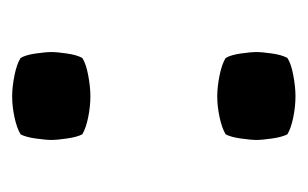

<svg xmlns="http://www.w3.org/2000/svg" viewBox="-113 -373 494 308"><g transform="rotate(-90 134.0 -219.0)"><path d="M63.5 -54.5Q63.5 -63.5 65.8 -79.5Q68 -95.5 72.5 -104Q82.5 -110 100 -113.8Q117.5 -117.5 133.5 -117.5Q148.5 -117.5 167 -113.8Q185.5 -110 195 -104Q200 -95.5 202.2 -79.5Q204.5 -63.5 204.5 -54.5Q204.5 -45.5 202.2 -29.8Q200 -14 195 -5Q186 1 167.2 4.5Q148.5 8 133.5 8Q117.5 8 100 4.5Q82.5 1 72.5 -5Q68 -14 65.8 -29.8Q63.5 -45.5 63.5 -54.5ZM63.5 -383.5Q63.5 -392.5 65.8 -408.5Q68 -424.5 72.5 -433Q82.5 -439 100 -442.8Q117.5 -446.5 133.5 -446.5Q148.5 -446.5 167 -442.8Q185.5 -439 195 -433Q200 -424.5 202.2 -408.5Q204.5 -392.5 204.5 -383.5Q204.5 -374.5 202.2 -358.8Q200 -343 195 -334Q186 -328 167.2 -324.5Q148.5 -321 133.5 -321Q117.5 -321 100 -324.5Q82.5 -328 72.5 -334Q68 -343 65.8 -358.8Q63.5 -374.5 63.5 -383.5Z"/></g></svg>

Font: Signika Light
Style: Regular
Weight: 400
Version: Version 2.003;gftools[0.9.32]